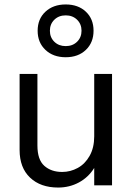

<svg xmlns="http://www.w3.org/2000/svg" viewBox="-20 -832 596 862"><path d="M149 -694Q149 -747 184 -779.5Q219 -812 275 -812Q331 -812 365.5 -779.5Q400 -747 400 -694Q400 -641 365.5 -608Q331 -575 275 -575Q219 -575 184 -608Q149 -641 149 -694ZM204 -694Q204 -664 224 -644.5Q244 -625 275 -625Q306 -625 326 -644.5Q346 -664 346 -694Q346 -724 326 -743.5Q306 -763 275 -763Q244 -763 224 -743.5Q204 -724 204 -694ZM403 -500H483V0H403V-78Q377 -36 334.5 -13Q292 10 241 10Q162 10 115 -34.5Q68 -79 68 -159V-500H148V-179Q148 -115 179 -87.5Q210 -60 259 -60Q296 -60 329 -78Q362 -96 382.5 -132.5Q403 -169 403 -220Z"/></svg>

Font: CBA Beacon Sans
Style: Regular
Weight: 400
Designer: Wei Huang
Foundry: Wei Huang
Version: Version 1.002